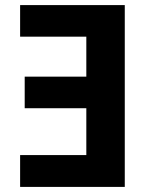

<svg xmlns="http://www.w3.org/2000/svg" viewBox="-20 -734 600 754"><path d="M59 0V-125H319V-309H77V-433H319V-590H59V-714H470V0Z"/></svg>

Font: Noto IKEA Latin
Style: Bold
Weight: 700
Designer: Monotype Design Team
Foundry: Monotype Imaging Inc.
Version: Version 1.0